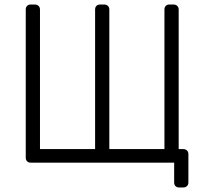

<svg xmlns="http://www.w3.org/2000/svg" viewBox="-20 -720 910 850"><path d="M94 -678Q94 -688 100 -694Q106 -700 116 -700H134Q144 -700 150.5 -694Q157 -688 157 -678V-60H401V-678Q401 -688 407 -694Q413 -700 423 -700H441Q451 -700 457.5 -694Q464 -688 464 -678V-60H708V-678Q708 -688 714 -694Q720 -700 730 -700H748Q758 -700 764.5 -694Q771 -688 771 -678V-60H791Q801 -60 807.5 -54Q814 -48 814 -38V88Q814 98 807.5 104Q801 110 791 110H773Q763 110 757 104Q751 98 751 88V0H116Q106 0 100 -6Q94 -12 94 -22Z"/></svg>

Font: Hezaedrus Light
Style: Regular
Weight: 300
Designer: Hubert & Fischer
Foundry: Hubert & Fischer
Version: Version 1.10;September 3, 2019;FontCreator 11.5.0.2425 64-bi